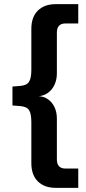

<svg xmlns="http://www.w3.org/2000/svg" viewBox="-20 -725 413 925"><path d="M248 180Q194 180 162.5 149Q131 118 131 61V-137Q131 -178 119.5 -195Q108 -212 76 -214L40 -217V-308L76 -311Q108 -313 119.5 -330.5Q131 -348 131 -388V-586Q131 -643 162.5 -674Q194 -705 248 -705H357V-612H295Q275 -612 264.5 -601Q254 -590 254 -568V-371Q254 -342 243 -317.5Q232 -293 211.5 -278Q191 -263 162 -261V-262Q191 -261 211.5 -246.5Q232 -232 243 -208Q254 -184 254 -154V43Q254 65 264.5 76Q275 87 295 87H357V180Z"/></svg>

Font: Nunito Sans 10pt SemiCondensed
Style: Bold
Weight: 700
Width: 4
Designer: Vernon Adams
Foundry: Vernon Adams
Version: Version 3.101;gftools[0.9.27]